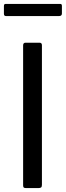

<svg xmlns="http://www.w3.org/2000/svg" viewBox="-21 -960 336 980"><path d="M181 -742Q193 -742 193 -729V-17Q193 -7 189 -3.5Q185 0 175 0H112Q103 0 100 -3Q97 -6 97 -14V-728Q97 -742 109 -742ZM295 -930V-891Q295 -878 280 -878H10Q4 -878 1.5 -881Q-1 -884 -1 -890V-929Q-1 -940 7 -940H287Q295 -940 295 -930Z"/></svg>

Font: Libre Franklin Thin
Style: Regular
Weight: 400
Version: Version 3.000